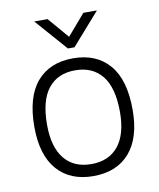

<svg xmlns="http://www.w3.org/2000/svg" viewBox="-81 -761 692 835"><g transform="rotate(-10 265.5 -343.5)"><path d="M251 -556 127 -697H186L265 -605L344 -697H404L280 -556ZM48 -245Q48 -377 105 -443.5Q162 -510 265 -510Q368 -510 425 -443.5Q482 -377 482 -245Q482 -121 425 -55.5Q368 10 265 10Q162 10 105 -55.5Q48 -121 48 -245ZM265 -43Q342 -43 384 -94.5Q426 -146 426 -245Q426 -352 384 -404.5Q342 -457 265 -457Q188 -457 146 -404.5Q104 -352 104 -245Q104 -146 146 -94.5Q188 -43 265 -43Z"/></g></svg>

Font: Haskoy Light
Style: Regular
Weight: 300
Designer: Ertekin Erdin
Foundry: Ertekin Erdin
Version: Version 2.000; ttfautohint (v1.8.4.7-5d5b)